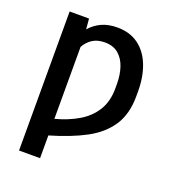

<svg xmlns="http://www.w3.org/2000/svg" viewBox="-136 -661 888 972"><g transform="rotate(20 307.5 -175.0)"><path d="M185.1 -489.3Q210.9 -519.5 247.1 -536.1Q283.2 -552.7 331.1 -552.7Q398.9 -552.7 445.3 -518.8Q491.7 -484.9 515.6 -424.1Q539.6 -363.3 539.6 -283.2V-258.8Q539.6 -162.1 497.6 -98.4Q455.6 -34.7 377.2 7.1Q298.8 48.8 189 80.6V203.1H75.7V-545.9H180.2ZM189 -8.8Q258.8 -27.3 312.3 -59.1Q365.7 -90.8 396 -139.9Q426.3 -189 426.3 -258.8V-283.2Q426.3 -331.1 413.1 -371.3Q399.9 -411.6 371.6 -435.8Q343.3 -460 297.9 -460Q257.8 -460 231.2 -442.6Q204.6 -425.3 189 -396.5Z"/></g></svg>

Font: Inter Display Medium
Style: Regular
Weight: 500
Designer: Rasmus Andersson
Foundry: rsms
Version: Version 4.001;git-9221beed3